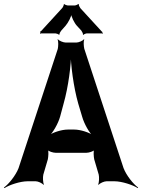

<svg xmlns="http://www.w3.org/2000/svg" viewBox="-60 -929 728 984"><path d="M423 -112 446 -34C449 -21 448 7 443 16L446 18C451 10 474 0 486 0H526C565 0 621 19 646 35L648 32C623 15 587 -31 573 -68L372 -679C369 -691 367 -718 372 -726L370 -728C365 -720 343 -711 332 -711H276C265 -711 242 -720 237 -728L235 -726C240 -718 239 -691 236 -678L35 -67C21 -31 -15 15 -40 32L-37 35C-13 19 43 0 82 0H123C135 0 157 10 162 18L165 16C160 7 159 -21 162 -34L185 -112C188 -125 190 -156 185 -164L183 -162C188 -153 213 -146 225 -146H383C395 -146 420 -153 425 -162L423 -164C418 -156 420 -125 423 -112ZM248 -331 266 -398C290 -482 305 -597 305 -664H302C302 -597 317 -482 341 -398L361 -331C371 -295 398 -247 418 -230L419 -234C399 -250 352 -265 321 -265H287C256 -265 209 -250 189 -234L191 -231C210 -247 238 -295 248 -331ZM463 -766 352 -887C349 -891 342 -904 344 -907L341 -909C339 -905 327 -901 323 -901H287C283 -901 272 -905 270 -908L267 -907C268 -904 262 -891 259 -888L150 -769C149 -768 147 -768 146 -768V-765C146 -764 147 -763 147 -762C147 -760 146 -758 145 -757L146 -755C147 -756 149 -758 151 -758H224C228 -758 240 -754 242 -751L245 -752C243 -755 250 -768 253 -771L276 -797C289 -812 307 -845 307 -861H304C304 -845 321 -811 334 -797L357 -772C360 -768 367 -755 365 -752L368 -750C369 -754 382 -758 386 -758H462C463 -758 463 -756 464 -755L467 -758C466 -759 464 -760 464 -761C464 -762 465 -762 466 -763L464 -766Z"/></svg>

Font: Asimov
Style: EdgeNar
Weight: 500
Designer: Google
Version: Version 2.000980: 2014